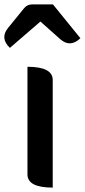

<svg xmlns="http://www.w3.org/2000/svg" viewBox="-38 -854 386 874"><path d="M202 0Q87 0 87 -60V-550Q202 -550 202 -490V0ZM7 -636Q-39 -680 -2 -726L72 -817Q86 -834 109 -834H203L328 -680Q282 -636 237 -675L146 -756L7 -636Z"/></svg>

Font: Swei Half Moon CJK SC
Style: Medium
Weight: 500
Version: Version 2.071